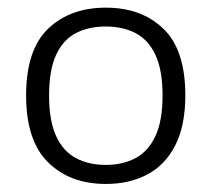

<svg xmlns="http://www.w3.org/2000/svg" viewBox="-20 -766 538 489"><path d="M249.5 -297.5Q158.5 -297.5 102.5 -352.5Q46.5 -407.5 46.5 -523Q46.5 -639 102.5 -692.8Q158.5 -746.5 249.5 -746.5Q340.5 -746.5 396.2 -692.8Q452 -639 452 -523Q452 -446 426.5 -396Q401 -346 355.5 -321.8Q310 -297.5 249.5 -297.5ZM249.5 -346Q293 -346 325.5 -363.5Q358 -381 376 -419.8Q394 -458.5 394 -523Q394 -587.5 376 -626Q358 -664.5 325.5 -681.5Q293 -698.5 249.5 -698.5Q205.5 -698.5 173 -681.5Q140.5 -664.5 122.8 -626Q105 -587.5 105 -523Q105 -458.5 122.8 -419.8Q140.5 -381 173 -363.5Q205.5 -346 249.5 -346Z"/></svg>

Font: Encode Sans SemiExpanded Light
Style: Regular
Weight: 300
Width: 6
Designer: Multiple Designers
Foundry: Impallari Type
Version: Version 3.002